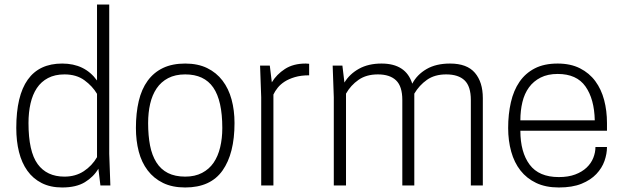

<svg xmlns="http://www.w3.org/2000/svg" viewBox="-20 -820 2755 849"><path d="M255 9Q203 9 164.5 -10.5Q126 -30 101 -65Q76 -100 64 -148Q52 -196 52 -254Q52 -539 255 -539Q355 -539 409 -464V-800H463V-140L468 0H424L415 -74Q394 -38 355.5 -14.5Q317 9 255 9ZM265 -39Q314 -39 350.5 -63Q387 -87 409 -125V-405Q389 -439 353.5 -465Q318 -491 265 -491Q223 -491 192.5 -475Q162 -459 143 -430.5Q124 -402 115 -362.5Q106 -323 106 -276Q106 -150 146.5 -94.5Q187 -39 265 -39Z M799 9Q742 9 701 -11Q660 -31 633 -66.5Q606 -102 593.5 -150Q581 -198 581 -254Q581 -320 593.5 -373Q606 -426 633 -463Q660 -500 701 -519.5Q742 -539 799 -539Q855 -539 896 -519Q937 -499 964 -463.5Q991 -428 1004 -380Q1017 -332 1017 -276Q1017 -141 964 -66Q911 9 799 9ZM799 -39Q842 -39 873.5 -55.5Q905 -72 924.5 -100.5Q944 -129 953.5 -168.5Q963 -208 963 -254Q963 -375 923 -433Q883 -491 799 -491Q755 -491 723.5 -474.5Q692 -458 672.5 -429Q653 -400 644 -361Q635 -322 635 -276Q635 -220 643.5 -176.5Q652 -133 671.5 -102Q691 -71 722.5 -55Q754 -39 799 -39Z M1189 0H1135V-390L1130 -530H1173L1182 -456Q1203 -491 1240 -515Q1277 -539 1332 -539Q1336 -539 1339.5 -538.5Q1343 -538 1347 -538V-487Q1311 -487 1284 -479Q1257 -471 1238.5 -459Q1220 -447 1208 -432Q1196 -417 1189 -402Z M2115 0H2062V-378Q2062 -438 2034.5 -464.5Q2007 -491 1953 -491Q1902 -491 1868 -467Q1834 -443 1812 -406V0H1759V-378Q1759 -438 1731.5 -464.5Q1704 -491 1651 -491Q1600 -491 1565.5 -467Q1531 -443 1510 -406V0H1456V-390L1451 -530H1494L1503 -455Q1526 -493 1567.5 -516Q1609 -539 1667 -539Q1775 -539 1803 -450Q1824 -490 1866 -514.5Q1908 -539 1970 -539Q2045 -539 2080 -498Q2115 -457 2115 -386Z M2451 9Q2393 9 2351 -11Q2309 -31 2281.5 -66Q2254 -101 2240.5 -149.5Q2227 -198 2227 -254Q2227 -315 2239 -367.5Q2251 -420 2277 -458Q2303 -496 2344.5 -517.5Q2386 -539 2446 -539Q2503 -539 2544.5 -518Q2586 -497 2612.5 -461Q2639 -425 2651.5 -377.5Q2664 -330 2664 -276V-242H2281Q2281 -147 2322 -92Q2363 -37 2451 -37Q2493 -37 2523.5 -48.5Q2554 -60 2574 -79Q2594 -98 2603.5 -122Q2613 -146 2613 -170H2664Q2664 -140 2653 -108.5Q2642 -77 2617 -50.5Q2592 -24 2551.5 -7.5Q2511 9 2451 9ZM2610 -288Q2608 -382 2569 -437.5Q2530 -493 2446 -493Q2402 -493 2370.5 -477Q2339 -461 2319 -433.5Q2299 -406 2290 -368.5Q2281 -331 2281 -288Z"/></svg>

Font: Tanohe Sans Light
Style: Regular
Weight: 300
Designer: Village Type and Design LLC & Cristiano Sobral
Foundry: Cooper Hewitt Smithsonian Design Museum
Version: Version 1.00;September 29, 2021;FontCreator 13.0.0.2655 64-b